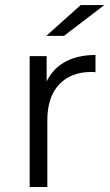

<svg xmlns="http://www.w3.org/2000/svg" viewBox="-20 -751 441 771"><path d="M99.1 0V-525.5H167.3V-381.9L160.2 -407Q182.3 -466.5 234.3 -498.4Q286.2 -530.2 363.5 -530.2V-460.9Q359.1 -461.5 355 -461.8Q351 -462 346.7 -462Q264.5 -462 217.3 -411.6Q170.1 -361.2 170.1 -268.4V0ZM166.1 -607 303.9 -730.6H398.8L236.9 -607Z"/></svg>

Font: Montserrat Thin
Style: Regular
Weight: 100
Designer: Julieta Ulanovsky
Foundry: Julieta Ulanovsky
Version: Version 9.000